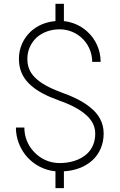

<svg xmlns="http://www.w3.org/2000/svg" viewBox="-20 -874 620 996"><path d="M451 -314.6C409.4 -350 353.1 -375 297.9 -394.8C233.3 -418.8 188.5 -443.8 160.4 -472.9C133.3 -500 121.9 -531.2 121.9 -568.8C121.9 -613.5 140.6 -652.1 170.8 -680.2C201 -706.2 241.7 -721.9 289.6 -721.9C333.3 -721.9 372.9 -705.2 403.1 -678.1C436.5 -647.9 458.3 -603.1 458.3 -553.1H502.1C502.1 -615.6 475 -672.9 431.3 -711.5C399 -740.6 357.3 -759.4 311.5 -764.6V-854.2H267.7V-764.6C217.7 -760.4 174 -741.7 140.6 -711.5C102.1 -676 78.1 -626 78.1 -568.8C78.1 -515.6 96.9 -475 127.1 -443.8C166.7 -402.1 225 -375 282.3 -354.2C335.4 -335.4 389.6 -311.5 426 -278.1C455.2 -253.1 474 -220.8 474 -181.2C474 -134.4 457.3 -101 432.3 -77.1C394.8 -41.7 339.6 -28.1 289.6 -28.1C236.5 -28.1 189.6 -50 156.2 -86.5C125 -118.8 106.3 -163.5 106.3 -212.5H62.5C62.5 -153.1 85.4 -99 121.9 -58.3C159.4 -17.7 210.4 9.4 267.7 14.6V102.1H311.5V14.6C371.9 11.5 421.9 -9.4 457.3 -40.6C495.8 -75 517.7 -124 517.7 -181.2C517.7 -238.5 491.7 -281.2 451 -314.6Z"/></svg>

Font: Manrope Thin
Style: Regular
Weight: 100
Width: 4
Designer: Michael Sharanda
Foundry: Michael Sharanda
Version: Version 2.000;PS 002.000;hotconv 1.0.88;makeotf.lib2.5.64775